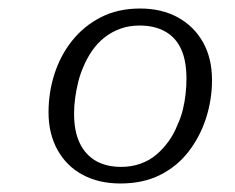

<svg xmlns="http://www.w3.org/2000/svg" viewBox="-20 -745 552 451"><path d="M263 -314Q212 -314 174 -334.5Q136 -355 115 -393Q94 -431 94 -481Q94 -528 108 -571.5Q122 -615 149.5 -649.5Q177 -684 217 -704.5Q257 -725 309 -725Q360 -725 398 -704Q436 -683 457 -645.5Q478 -608 478 -557Q478 -511 464 -467.5Q450 -424 423 -389Q396 -354 356 -334Q316 -314 263 -314ZM308 -685Q283 -685 262.5 -677.5Q242 -670 225.5 -657Q209 -644 196.5 -626Q184 -608 175 -586Q168 -570 163.5 -551.5Q159 -533 156.5 -514.5Q154 -496 154 -478Q154 -437 167 -409.5Q180 -382 204.5 -367.5Q229 -353 265 -353Q289 -353 310 -360.5Q331 -368 347 -381.5Q363 -395 376 -413Q389 -431 397 -452Q405 -469 409.5 -487.5Q414 -506 416 -524.5Q418 -543 418 -560Q418 -602 405.5 -629.5Q393 -657 368 -671Q343 -685 308 -685Z"/></svg>

Font: Roboto Serif 20pt ExtraLight
Style: Italic
Weight: 250
Italic angle: -10°
Version: Version 1.007